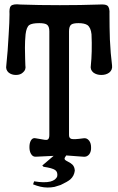

<svg xmlns="http://www.w3.org/2000/svg" viewBox="-20 -716 540 876"><path d="M135.7 111.3 130.9 125Q147.5 131.8 164.1 135.7Q180.7 139.6 197.3 139.6Q212.9 139.6 228.5 136.7Q243.2 132.8 256.8 127.9Q288.1 113.3 300.8 102.5Q318.4 86.9 321.3 62.5Q320.3 44.9 310.5 35.2Q303.7 28.3 290 21.5Q280.3 16.6 277.3 13.7Q272.5 8.8 276.4 2L282.2 -6.8L334 -2.9L360.4 -1Q377 1 387.7 -12.7Q396.5 -25.4 395.5 -43.9Q395.5 -62.5 386.7 -74.2Q376 -87.9 360.4 -85Q319.3 -79.1 306.6 -82Q294.9 -85 294.9 -99.6V-573.2Q294.9 -595.7 304.7 -603.5Q313.5 -610.4 337.9 -610.4Q365.2 -610.4 378.9 -601.6Q394.5 -589.8 397.5 -559.6Q399.4 -521.5 398.4 -481.4Q397.5 -445.3 394.5 -418Q390.6 -397.5 406.2 -384.8Q420.9 -374 442.4 -374Q463.9 -374 478.5 -384.8Q494.1 -397.5 491.2 -418Q484.4 -470.7 481.4 -535.2Q479.5 -590.8 479.5 -651.4Q481.4 -681.6 469.7 -690.4Q460.9 -697.3 432.6 -695.3Q348.6 -692.4 252.9 -692.4Q156.2 -692.4 73.2 -695.3Q39.1 -699.2 29.3 -688.5Q21.5 -679.7 23.4 -651.4Q23.4 -618.2 19.5 -557.6Q15.6 -481.4 8.8 -418Q4.9 -397.5 19.5 -384.8Q33.2 -374 52.7 -374Q73.2 -374 85 -385.7Q99.6 -397.5 95.7 -418L94.7 -448.2Q93.8 -480.5 93.8 -498Q93.8 -530.3 96.7 -559.6Q100.6 -591.8 113.3 -601.6Q126 -610.4 159.2 -610.4Q184.6 -610.4 194.3 -603.5Q205.1 -595.7 205.1 -573.2V-99.6Q205.1 -81.1 195.3 -78.1Q188.5 -76.2 161.1 -82L143.6 -85Q128.9 -88.9 121.1 -75.2Q114.3 -63.5 114.3 -44.9Q114.3 -26.4 121.1 -14.6Q128.9 0 143.6 -1L224.6 -4.9L172.9 39.1L178.7 44.9Q218.8 50.8 231.4 59.6Q244.1 68.4 241.2 87.9Q235.4 105.5 210 112.3Q182.6 119.1 135.7 111.3Z"/></svg>

Font: GungsuhChe
Style: Regular
Weight: 400
Monospace: yes
Version: Version 2.21